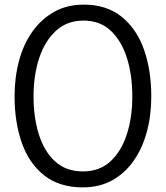

<svg xmlns="http://www.w3.org/2000/svg" viewBox="-20 -799 717 830"><path d="M338 11Q237 11 171.5 -40.5Q106 -92 74.5 -181Q43 -270 43 -382Q43 -465 62.5 -537Q82 -609 120.5 -663Q159 -717 214.5 -748Q270 -779 342 -779Q441 -779 506 -726.5Q571 -674 602.5 -584.5Q634 -495 634 -382Q634 -299 614.5 -228Q595 -157 557.5 -103.5Q520 -50 465 -19.5Q410 11 338 11ZM338 -58Q410 -58 457 -101Q504 -144 528 -217.5Q552 -291 552 -382Q552 -475 528.5 -549Q505 -623 458.5 -666.5Q412 -710 341 -710Q270 -710 222 -666Q174 -622 149.5 -548Q125 -474 125 -382Q125 -290 148.5 -216.5Q172 -143 219 -100.5Q266 -58 338 -58Z"/></svg>

Font: Yaldevi ExtraLight
Style: Regular
Weight: 400
Version: Version 1.100